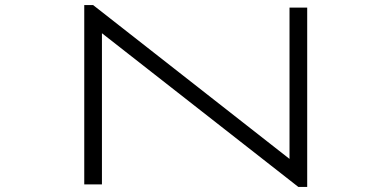

<svg xmlns="http://www.w3.org/2000/svg" viewBox="-20 -730 1550 760"><path d="M1161 10H1196V-700H1126V-101L348.5 -710H313.5V0H383.5V-598.5Z"/></svg>

Font: Melete Light
Style: Regular
Weight: 300
Width: 6
Designer: Sora Sagano
Foundry: DOT COLON
Version: Version 0.200;FEAKit 1.0